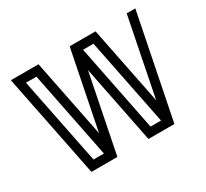

<svg xmlns="http://www.w3.org/2000/svg" viewBox="-138 -887 1171 1092"><g transform="rotate(-30 448.0 -340.5)"><path d="M720.2 0H549.8L447.8 -511.7L345.7 0H175.3L39.1 -680.7H220.7L322.8 -168.9L425.3 -680.7H595.2L697.8 -168.9L799.8 -680.7H856.4ZM289.1 -55.2 175.3 -625.5H106.4L220.7 -55.2ZM664.1 -55.2 549.8 -625.5H481.4L595.2 -55.2Z"/></g></svg>

Font: X Company
Style: Regular
Weight: 400
Designer: GGBotNet
Foundry: GGBotNet
Version: 0.90